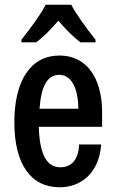

<svg xmlns="http://www.w3.org/2000/svg" viewBox="-20 -786 492 816"><path d="M228 -698C265 -655 294 -627 322 -606H386V-617C337 -679 298 -735 283 -766H174C158 -733 123 -683 71 -617V-606H134C167 -632 187 -651 228 -698ZM414 -308C414 -459 345 -550 233 -550C112 -550 41 -446 41 -266C41 -91 109 10 234 10C317 10 401 -44 410 -172H316C314 -106 282 -75 237 -75C179 -75 148 -129 145 -247H414ZM148 -324C155 -418 180 -468 232 -468C281 -468 312 -416 313 -324Z"/></svg>

Font: Kathrein 67 Medium Condensed
Style: Regular
Weight: 500
Width: 3
Designer: Lazydogs Typefoundry, based on Open Sans by Ascender Corporation
Foundry: Lazydogs Typefoundry
Version: Version 1.003;PS 001.003;hotconv 1.0.88;makeotf.lib2.5.64775